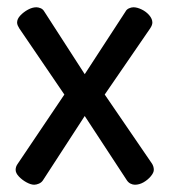

<svg xmlns="http://www.w3.org/2000/svg" viewBox="-20 -500 466 528"><path d="M74 8Q65 8 53 1.5Q41 -5 32 -14.5Q23 -24 23 -33Q23 -42 29 -50L157 -240L33 -422Q31 -425 29 -429.5Q27 -434 27 -438Q27 -448 36 -457.5Q45 -467 57 -473.5Q69 -480 80 -480Q85 -480 91.5 -477.5Q98 -475 102 -468L213 -296L325 -468Q328 -474 334.5 -477Q341 -480 347 -480Q357 -480 369.5 -474Q382 -468 390.5 -458Q399 -448 399 -438Q399 -431 393 -422L268 -240L398 -50Q400 -47 401.5 -42.5Q403 -38 403 -33Q403 -25 394.5 -15Q386 -5 374.5 1.5Q363 8 351 8Q345 8 339 5Q333 2 329 -4L213 -181L98 -4Q94 2 87 5Q80 8 74 8Z"/></svg>

Font: Dosis Medium
Style: Regular
Weight: 500
Designer: EdgarTolentino, PabloImpallari, IginoMarini
Foundry: EdgarTolentino, PabloImpallari, IginoMarini
Version: Version 3.001; ttfautohint (v1.8.2)